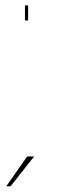

<svg xmlns="http://www.w3.org/2000/svg" viewBox="-20 -626 215 700"><path d="M71 -606.5V-551.5H82.5V-606.5ZM3 53H18.5L104.5 -55.5H79Z"/></svg>

Font: Anybody Expanded Thin
Style: Regular
Weight: 250
Width: 7
Version: Version 1.113;gftools[0.9.25]